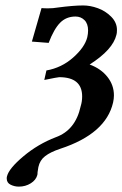

<svg xmlns="http://www.w3.org/2000/svg" viewBox="-20 -465 453 711"><path d="M49.8 226.1Q33.7 226.1 19.3 219Q4.9 211.9 4.9 195.8Q4.9 190.9 5.9 188Q12.7 159.2 66.7 113.8Q120.6 68.4 187 43Q259.8 16.6 278.8 -71.8Q284.2 -88.9 284.2 -107.9Q284.2 -179.2 199.2 -179.2Q194.3 -179.2 144 -168.9L151.9 -204.1Q208 -213.9 251 -252Q293.9 -290 303.2 -327.1Q306.2 -340.3 306.2 -352.1Q306.2 -377.4 292.7 -390.6Q279.3 -403.8 259.8 -403.8Q225.1 -403.8 202.4 -380.6Q179.7 -357.4 160.2 -306.2L98.1 -311L133.8 -435.1Q143.1 -434.1 157.2 -434.1Q176.8 -434.1 192.9 -437Q251.5 -444.8 288.1 -444.8Q314 -444.8 342 -434.8Q370.1 -424.8 391.6 -403.3Q413.1 -381.8 413.1 -354Q413.1 -341.8 411.1 -335.9Q397.9 -280.8 312 -226.1Q353.5 -210.9 377.7 -180.4Q401.9 -149.9 401.9 -111.8Q401.9 -99.6 398.9 -85.9Q372.6 30.3 203.1 85.9Q166.5 98.1 147 113.3Q127.4 128.4 122.1 153.8Q121.1 161.1 119.1 172.9Q119.1 180.2 118.2 183.1Q113.3 201.7 93.8 213.9Q74.2 226.1 49.8 226.1Z"/></svg>

Font: Linux Libertine
Style: Bold Italic
Weight: 700
Italic angle: -11.5°
Designer: Philipp H. Poll
Foundry: Philipp H. Poll
Version: Version 4.0.5